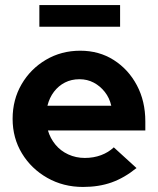

<svg xmlns="http://www.w3.org/2000/svg" viewBox="-20 -731 626 761"><path d="M309 10Q231 10 167.5 -26Q104 -62 67 -123Q30 -184 30 -260Q30 -336 65.5 -397Q101 -458 162 -494Q223 -530 298 -530Q373 -530 431 -493Q489 -456 522.5 -393Q556 -330 556 -250V-214H170Q179 -183 199.5 -158Q220 -133 250.5 -119Q281 -105 316 -105Q351 -105 380.5 -116Q410 -127 431 -147L521 -65Q473 -26 422.5 -8Q372 10 309 10ZM168 -312H421Q414 -343 395.5 -366.5Q377 -390 351.5 -403.5Q326 -417 295 -417Q263 -417 237.5 -404Q212 -391 194 -367.5Q176 -344 168 -312ZM136 -625V-711H456V-625Z"/></svg>

Font: Red Hat Display ExtraBold
Style: Regular
Weight: 800
Designer: Pentagram, MCKL
Foundry: Pentagram, MCKL
Version: Version 1.023